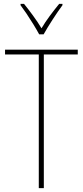

<svg xmlns="http://www.w3.org/2000/svg" viewBox="-20 -1063 427 990"><path d="M206 -93H180V-782H6V-807H381V-782H206ZM182 -886Q169 -910 151.5 -938.5Q134 -967 116.5 -993Q99 -1019 86 -1036V-1043H104Q125 -1017 150 -983Q175 -949 194 -917Q213 -949 236 -980Q259 -1011 285 -1043H302V-1036Q279 -1005 251.5 -962.5Q224 -920 205 -886Z"/></svg>

Font: Noto Sans Kannada UI Condensed Thin
Style: Regular
Weight: 100
Width: 3
Designer: Jelle Bosma - Monotype Design Team
Foundry: Monotype Imaging Inc.
Version: Version 2.005; ttfautohint (v1.8.4.7-5d5b)